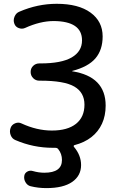

<svg xmlns="http://www.w3.org/2000/svg" viewBox="-20 -760 606 1000"><path d="M60.5 -30.3Q43 -37.1 35.6 -56.2Q28.3 -75.2 35.2 -93.8Q41 -110.4 58.6 -117.7Q76.2 -125 91.8 -117.2Q171.9 -80.1 250 -80.1Q332 -80.1 376 -115.2Q419.9 -150.4 419.9 -214.8Q419.9 -278.3 367.2 -309.1Q314.5 -339.8 190.4 -339.8H184.6Q166 -339.8 152.8 -353Q139.6 -366.2 139.6 -385.3Q139.6 -404.3 152.8 -417Q166 -429.7 184.6 -429.7H190.4Q299.8 -429.7 353.5 -460.9Q407.2 -492.2 407.2 -549.8Q407.2 -649.4 259.8 -650.4Q189.5 -650.4 110.4 -614.3Q94.7 -607.4 77.6 -613.8Q60.5 -620.1 54.7 -636.7Q47.9 -654.3 55.7 -673.3Q63.5 -692.4 81.1 -699.2Q175.8 -740.2 275.4 -740.2Q388.7 -740.2 451.7 -694.3Q514.6 -648.4 514.6 -570.3Q514.6 -500 477.1 -456.1Q439.5 -412.1 356.4 -390.6Q355.5 -390.6 355.5 -389.6Q355.5 -388.7 356.4 -388.7Q530.3 -361.3 530.3 -210Q530.3 -157.2 511.2 -115.7Q492.2 -74.2 456.1 -45.9Q419.9 -17.6 367.2 -3.9Q364.3 -2.9 363.8 0Q363.3 2.9 365.2 4.9Q402.3 48.8 402.3 99.6Q402.3 155.3 356 187.5Q309.6 219.7 221.7 219.7Q178.7 219.7 139.6 210Q123 206.1 113.3 189.9Q103.5 173.8 106.4 156.2Q108.4 141.6 122.1 133.8Q135.7 126 151.4 130.9Q181.6 139.6 210.9 139.6Q302.7 139.6 302.7 73.2Q302.7 41 283.2 16.6Q278.3 9.8 267.6 9.8H254.9Q153.3 9.8 60.5 -30.3Z"/></svg>

Font: Rounded Mgen+ 2p medium
Style: Regular
Weight: 500
Designer: [Source Han Sans]
Ryoko NISHIZUKA  (kana & ideographs); Paul D. Hunt (Latin, Greek & Cyrillic); Wenlong ZHANG  (bopomofo
Version: Version 1.059.20150602